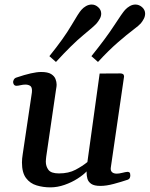

<svg xmlns="http://www.w3.org/2000/svg" viewBox="-20 -807 656 841"><path d="M200.7 13.7Q168.9 13.7 140.4 5.1Q111.8 -3.4 94 -27.1Q76.2 -50.8 76.2 -95.2Q76.2 -111.8 79.6 -132.3L119.6 -401.4Q120.1 -404.8 120.1 -410.2Q120.1 -426.3 111.6 -431.4Q103 -436.5 91.3 -436.5Q81.1 -436.5 69.8 -433.8Q58.6 -431.2 51.8 -431.2Q40 -431.2 37.6 -445.3Q36.6 -450.7 40.3 -457.8Q43.9 -464.8 51.8 -467.3Q123.5 -491.7 160.2 -491.7Q189.5 -491.7 203.9 -482.7Q218.3 -473.6 223.1 -460.9Q228 -448.2 228 -437Q228 -429.2 226.8 -423.3Q225.6 -417.5 225.6 -416L182.6 -121.6Q182.1 -116.2 181.4 -110.4Q180.7 -104.5 180.7 -99.1Q180.7 -78.1 192.4 -62.7Q204.1 -47.4 238.3 -47.4Q280.8 -47.4 311 -63.5Q341.3 -79.6 362.8 -97.2L416.5 -484.9L507.3 -485.4Q523.4 -485.4 523.4 -471.7L465.3 -72.8Q463.4 -60.5 470.2 -53.5Q477.1 -46.4 491.7 -46.4Q501 -46.4 515.6 -50Q530.3 -53.7 537.6 -54.2Q543 -54.7 546.9 -51.8Q550.8 -48.8 550.8 -38.6Q550.8 -33.2 548.6 -27.8Q546.4 -22.5 540 -20Q511.2 -10.3 478.5 -1.5Q445.8 7.3 419.9 7.3Q392.6 7.3 379.6 -1.7Q366.7 -10.7 363 -23.9Q359.4 -37.1 359.4 -48.8Q359.4 -50.3 359.4 -52.2Q359.4 -54.2 359.4 -56.2Q345.2 -41 319.8 -24.7Q294.4 -8.3 262.9 2.7Q231.4 13.7 200.7 13.7ZM409.2 -535.6 380.4 -561Q443.8 -639.6 480 -695.3Q516.1 -751 527.8 -763.7Q536.6 -773.4 548.6 -780.3Q560.5 -787.1 573.2 -787.1Q588.9 -787.1 602.1 -775.9Q615.7 -763.7 615.7 -747.6Q615.7 -735.8 610.1 -724.9Q604.5 -713.9 596.7 -704.6Q589.4 -695.8 562.7 -675.8Q536.1 -655.8 496.6 -621.6Q457 -587.4 409.2 -535.6ZM225.1 -535.6 196.3 -561Q259.8 -639.6 292.5 -695.6Q325.2 -751.5 336.4 -763.7Q344.7 -773.4 356.7 -780.3Q368.7 -787.1 381.8 -787.1Q397 -787.1 409.7 -775.9Q423.3 -764.2 423.3 -747.1Q423.3 -735.8 417.2 -724.9Q411.1 -713.9 403.3 -704.6Q392.1 -691.9 344.2 -652.6Q296.4 -613.3 225.1 -535.6Z"/></svg>

Font: Gelasio Medium
Style: Italic
Weight: 500
Italic angle: -8.5°
Designer: Eben Sorkin
Foundry: Eben Sorkin
Version: Version 1.008